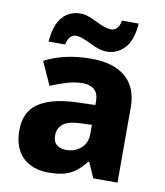

<svg xmlns="http://www.w3.org/2000/svg" viewBox="-86 -835 784 915"><g transform="rotate(10 306.5 -377.0)"><path d="M318 -560Q425 -560 484 -510.5Q543 -461 543 -364V0H426L393 -74H389Q366 -45 341.5 -26Q317 -7 285.5 1.5Q254 10 208 10Q160 10 121.5 -9Q83 -28 61 -67Q39 -106 39 -166Q39 -254 100.5 -296Q162 -338 281 -343L375 -346V-362Q375 -402 354.5 -420Q334 -438 298 -438Q262 -438 223 -426.5Q184 -415 144 -398L93 -510Q138 -534 195 -547Q252 -560 318 -560ZM324 -248Q261 -246 236 -225.5Q211 -205 211 -170Q211 -139 229 -125Q247 -111 275 -111Q317 -111 346 -136.5Q375 -162 375 -206V-250ZM103 -605Q106 -647 116.5 -677Q127 -707 144 -726Q161 -745 183 -754Q205 -763 231 -763Q251 -763 271 -755.5Q291 -748 311 -738Q331 -728 350 -721Q369 -714 388 -714Q400 -714 412.5 -725Q425 -736 430 -764H511Q505 -681 469 -643.5Q433 -606 384 -606Q363 -606 342.5 -613Q322 -620 302 -630Q282 -640 262.5 -647.5Q243 -655 225 -655Q213 -655 201 -644Q189 -633 183 -605Z"/></g></svg>

Font: Noto Sans Armenian ExtraBold
Style: Regular
Weight: 800
Version: Version 2.007